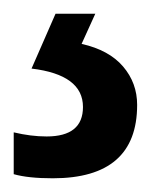

<svg xmlns="http://www.w3.org/2000/svg" viewBox="-29 -20 223 280"><path d="M171 133Q171 240 48 240Q12 240 -9 234V173Q16 179 39 179Q92 179 92 136Q92 89 17 80L52 0H110L90 44Q130 53 150.5 77Q171 101 171 133Z"/></svg>

Font: Noto Sans Sinhala ExtraCondensed Medium
Style: Regular
Weight: 500
Width: 2
Designer: Jelle Bosma - Monotype Design Team
Foundry: Monotype Imaging Inc.
Version: Version 2.006; ttfautohint (v1.8.4.7-5d5b)